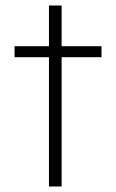

<svg xmlns="http://www.w3.org/2000/svg" viewBox="-20 -678 422 698"><path d="M158 0V-470H33V-510H158V-658H204V-510H349V-470H204V0Z"/></svg>

Font: Saira Expanded ExtraLight
Style: Regular
Weight: 250
Width: 7
Designer: Hector Gatti with collaboration of the Omnibus-Type team
Foundry: Omnibus-Type
Version: Version 1.101